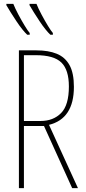

<svg xmlns="http://www.w3.org/2000/svg" viewBox="-20 -975 444 995"><path d="M169 -714Q231 -714 274 -696.5Q317 -679 340 -638Q363 -597 363 -525Q363 -360 234 -328L384 0H354L208 -322H104V0H78V-714ZM166 -689H104V-348H190Q256 -348 296.5 -389Q337 -430 337 -527Q337 -613 298 -651Q259 -689 166 -689ZM169 -955Q178 -932 195 -900Q212 -868 228.5 -841Q245 -814 254 -804V-795H241Q231 -804 216 -822.5Q201 -841 185.5 -864.5Q170 -888 156 -910Q142 -932 133 -948V-955ZM49 -955Q58 -932 75 -900Q92 -868 108.5 -841Q125 -814 134 -804V-795H121Q111 -804 96 -822.5Q81 -841 65.5 -864.5Q50 -888 36 -910Q22 -932 13 -948V-955Z"/></svg>

Font: Noto Sans ExtraCondensed Thin
Style: Regular
Weight: 100
Width: 2
Designer: Monotype Design Team
Foundry: Monotype Imaging Inc.
Version: Version 2.013; ttfautohint (v1.8.4.7-5d5b)